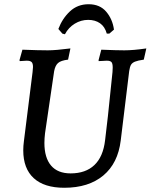

<svg xmlns="http://www.w3.org/2000/svg" viewBox="-20 -876 712 908"><path d="M190 -200Q190 -130 221.5 -93Q253 -56 314 -56Q385 -56 426.5 -95.5Q468 -135 477 -213Q486 -278 512 -535Q513 -543 513 -556Q513 -576 507 -582.5Q501 -589 485 -589L447 -587L446 -591L459 -641Q534 -638 568 -638Q611 -638 672 -647L660 -594Q632 -590 618.5 -584.5Q605 -579 599.5 -569.5Q594 -560 591 -540L551 -212Q538 -104 468.5 -46Q399 12 284 12Q189 12 139.5 -33.5Q90 -79 90 -165Q90 -186 93 -208L134 -535Q136 -553 136 -559Q136 -576 129.5 -582.5Q123 -589 106 -589Q95 -589 74 -587L72 -591L86 -641Q163 -638 206 -638Q244 -638 313 -647L302 -594Q268 -590 254.5 -578Q241 -566 236 -539L193 -246Q190 -221 190 -200ZM287 -714 275 -717 256 -739Q275 -789 311 -822.5Q347 -856 399 -856Q452 -856 482 -821Q512 -786 519 -736L497 -717H485Q476 -750 453 -766Q430 -782 397 -782Q363 -782 333.5 -764Q304 -746 287 -714Z"/></svg>

Font: Alegreya Medium
Style: Italic
Weight: 500
Italic angle: -7°
Designer: Juan Pablo del Peral
Foundry: Huerta Tipografica
Version: Version 2.008; ttfautohint (v1.8)